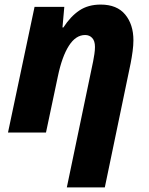

<svg xmlns="http://www.w3.org/2000/svg" viewBox="-20 -579 653 839"><path d="M387 -311Q390 -326 392.5 -343Q395 -360 395 -374Q395 -400 383 -413Q371 -426 352 -426Q311 -426 281 -379Q251 -332 233 -246L181 0H15L131 -549H261L253 -459H257Q288 -507 326.5 -533Q365 -559 420 -559Q491 -559 527 -515.5Q563 -472 563 -403Q563 -381 559.5 -355Q556 -329 551 -303L438 240H272Z"/></svg>

Font: Noto Sans ExtraBold
Style: Italic
Weight: 800
Italic angle: -12°
Designer: Monotype Design Team
Foundry: Monotype Imaging Inc.
Version: Version 2.013; ttfautohint (v1.8.4.7-5d5b)